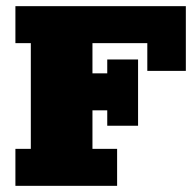

<svg xmlns="http://www.w3.org/2000/svg" viewBox="-20 -603 633 623"><path d="M30 0V-120H80V-463H30V-583H583V-373H458V-463H280V-365H328V-410H428V-195H328V-245H280V-120H360V0Z"/></svg>

Font: Rokkitt Black
Style: Regular
Weight: 900
Designer: Vernon Adams
Foundry: Vernon Adams
Version: Version 3.103